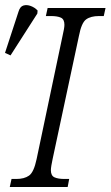

<svg xmlns="http://www.w3.org/2000/svg" viewBox="-58 -746 441 766"><path d="M-19 0 -12 -32H7Q39 -32 58 -45.5Q77 -59 88 -111L192 -605Q195 -618 197 -629Q199 -640 199 -647Q199 -669 185 -675.5Q171 -682 145 -682H125L132 -714H363L356 -682H337Q304 -682 285.5 -668.5Q267 -655 257 -603L152 -112Q149 -98 147 -86Q145 -74 145 -67Q145 -45 159.5 -38.5Q174 -32 199 -32H218L212 0ZM-16 -525 -38 -535 16 -700Q22 -720 35.5 -724Q49 -728 65 -722Q81 -716 92 -704L91 -692Z"/></svg>

Font: Noto Serif Condensed Light
Style: Italic
Weight: 300
Width: 3
Italic angle: -12°
Designer: Monotype Design Team
Foundry: Monotype Imaging Inc.
Version: Version 2.014; ttfautohint (v1.8.4.7-5d5b)